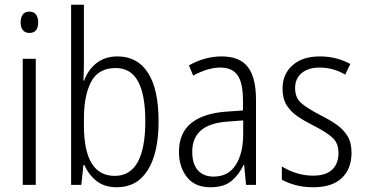

<svg xmlns="http://www.w3.org/2000/svg" viewBox="-20 -831 1539 810"><path d="M104 -782Q123 -782 132 -769.5Q141 -757 141 -737Q141 -692 104 -692Q86 -692 76.5 -704Q67 -716 67 -737Q67 -757 76 -769.5Q85 -782 104 -782ZM131 -583V-51H76V-583Z M334 -574Q334 -554 333.5 -532Q333 -510 332 -491H335Q352 -538 388 -565.5Q424 -593 476 -593Q560 -593 604.5 -523.5Q649 -454 649 -319Q649 -186 603.5 -113.5Q558 -41 473 -41Q422 -41 388.5 -66.5Q355 -92 336 -135H332L323 -51H280V-811H334ZM468 -544Q395 -544 364.5 -486Q334 -428 334 -331V-303Q334 -89 464 -89Q593 -89 593 -320Q593 -431 562.5 -487.5Q532 -544 468 -544Z M915 -593Q991 -593 1025.5 -548.5Q1060 -504 1060 -410V-51H1018L1010 -136H1008Q989 -95 957 -68Q925 -41 868 -41Q802 -41 768.5 -84Q735 -127 735 -190Q735 -270 786.5 -311.5Q838 -353 934 -360L1005 -365V-406Q1005 -482 982 -514Q959 -546 910 -546Q857 -546 795 -512L777 -555Q808 -573 843 -583Q878 -593 915 -593ZM940 -318Q791 -308 791 -191Q791 -139 815 -112.5Q839 -86 881 -86Q943 -86 974.5 -135Q1006 -184 1006 -267V-323Z M1463 -187Q1463 -118 1421.5 -79.5Q1380 -41 1302 -41Q1259 -41 1225.5 -50.5Q1192 -60 1169 -73V-129Q1195 -112 1229.5 -101Q1264 -90 1301 -90Q1355 -90 1381.5 -115.5Q1408 -141 1408 -185Q1408 -228 1382 -251Q1356 -274 1303 -301Q1265 -320 1235.5 -340Q1206 -360 1189 -387.5Q1172 -415 1172 -458Q1172 -518 1214 -555.5Q1256 -593 1330 -593Q1366 -593 1398.5 -584.5Q1431 -576 1458 -561L1436 -516Q1414 -530 1386 -538Q1358 -546 1329 -546Q1281 -546 1253 -523Q1225 -500 1225 -459Q1225 -418 1251.5 -395.5Q1278 -373 1332 -345Q1370 -326 1399 -306Q1428 -286 1445.5 -258Q1463 -230 1463 -187Z"/></svg>

Font: Noto Sans Tamil UI Condensed Light
Style: Regular
Weight: 300
Width: 3
Designer: Jelle Bosma - Monotype Design Team
Foundry: Monotype Imaging Inc.
Version: Version 2.004; ttfautohint (v1.8.4.7-5d5b)